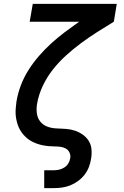

<svg xmlns="http://www.w3.org/2000/svg" viewBox="-20 -755 640 990"><path d="M208 215V123H256Q270 123 284 120Q298 117 311 109Q324 101 332 88Q340 75 342 61Q345 46 338.5 32Q332 18 319.5 11Q307 4 292 2Q277 0 261.5 0Q246 0 230.5 -1.5Q215 -3 200 -6Q185 -9 171 -14Q157 -19 144.5 -25.5Q132 -32 120.5 -41.5Q109 -51 100 -61.5Q91 -72 83.5 -85Q76 -98 71.5 -111.5Q67 -125 64 -140Q61 -155 60.5 -170Q60 -185 61.5 -200.5Q63 -216 65 -232Q72 -274 87.5 -315Q103 -356 127 -394Q151 -432 181 -466.5Q211 -501 244.5 -531.5Q278 -562 314.5 -589.5Q351 -617 388 -643H133L149 -735H582L567 -643Q524 -617 481.5 -590Q439 -563 398.5 -533Q358 -503 320.5 -469Q283 -435 252 -395.5Q221 -356 200 -311Q179 -266 171 -219Q167 -195 170 -171Q173 -147 187 -129Q201 -111 223 -102.5Q245 -94 269 -93Q293 -92 317.5 -90.5Q342 -89 364 -82Q386 -75 405 -62Q424 -49 436.5 -30Q449 -11 451.5 13Q454 37 450 61Q447 83 439 104.5Q431 126 417 144.5Q403 163 383.5 177.5Q364 192 343 200.5Q322 209 300 212Q278 215 256 215Z"/></svg>

Font: Iosevka SS04 SmBd Ex Obl
Style: Regular
Weight: 600
Width: 7
Italic angle: -9°
Monospace: yes
Designer: Belleve Invis
Foundry: Belleve Invis
Version: Version 19.0.0; ttfautohint (v1.8.4)